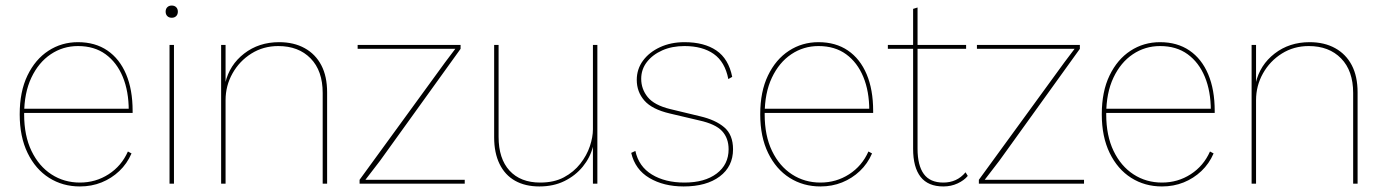

<svg xmlns="http://www.w3.org/2000/svg" viewBox="-20 -662 4992 692"><path d="M268 10Q206 10 157 -21Q108 -52 79.5 -110.5Q51 -169 51 -250Q51 -332 79 -390Q107 -448 154.5 -479Q202 -510 261 -510Q323 -510 367 -480Q411 -450 434.5 -394.5Q458 -339 458 -262Q458 -261 458 -259Q458 -257 458 -255H59V-270H451L444 -264Q444 -333 422.5 -385Q401 -437 360.5 -466.5Q320 -496 261 -496Q207 -496 163 -466.5Q119 -437 93 -382Q67 -327 67 -250Q67 -173 93.5 -118Q120 -63 165.5 -33.5Q211 -4 268 -4Q325 -4 371.5 -34Q418 -64 441 -116L454 -109Q438 -72 410 -45.5Q382 -19 346 -4.5Q310 10 268 10Z M607 -500V0H591V-500ZM599 -598Q589 -598 583 -604Q577 -610 577 -620Q577 -630 583 -636Q589 -642 599 -642Q609 -642 615 -636Q621 -630 621 -620Q621 -610 615 -604Q609 -598 599 -598Z M777 0V-500H793V-360L792 -363Q807 -428 860 -469Q913 -510 986 -510Q1039 -510 1078 -488.5Q1117 -467 1138 -427Q1159 -387 1159 -329V0H1143V-327Q1143 -407 1099.5 -451.5Q1056 -496 983 -496Q929 -496 886 -469Q843 -442 818 -397.5Q793 -353 793 -301V0Z M1276 0V-14L1584 -437L1621 -486H1558H1269V-500H1640V-486L1350 -83L1297 -14H1374H1655V0Z M1924 10Q1873 10 1836.5 -10.5Q1800 -31 1780.5 -71Q1761 -111 1761 -167V-500H1777V-169Q1777 -90 1816.5 -47Q1856 -4 1927 -4Q1977 -4 2012.5 -23Q2048 -42 2071.5 -72Q2095 -102 2106 -135Q2117 -168 2117 -196V-500H2133V0H2117V-133Q2107 -94 2080.5 -61.5Q2054 -29 2014.5 -9.5Q1975 10 1924 10Z M2444 10Q2372 10 2320.5 -20.5Q2269 -51 2255 -111L2270 -118Q2282 -62 2329.5 -33Q2377 -4 2447 -4Q2520 -4 2563 -36.5Q2606 -69 2606 -124Q2606 -164 2582.5 -189.5Q2559 -215 2500 -228L2394 -253Q2330 -268 2302.5 -299.5Q2275 -331 2275 -374Q2275 -413 2297.5 -443.5Q2320 -474 2359 -492Q2398 -510 2447 -510Q2518 -510 2562 -480Q2606 -450 2619 -385L2605 -377Q2593 -439 2552.5 -467.5Q2512 -496 2447 -496Q2402 -496 2367 -480.5Q2332 -465 2311.5 -438.5Q2291 -412 2291 -378Q2291 -341 2314.5 -312Q2338 -283 2395 -269L2503 -243Q2559 -230 2590.5 -203Q2622 -176 2622 -124Q2622 -62 2574 -26Q2526 10 2444 10Z M2937 10Q2875 10 2826 -21Q2777 -52 2748.5 -110.5Q2720 -169 2720 -250Q2720 -332 2748 -390Q2776 -448 2823.5 -479Q2871 -510 2930 -510Q2992 -510 3036 -480Q3080 -450 3103.5 -394.5Q3127 -339 3127 -262Q3127 -261 3127 -259Q3127 -257 3127 -255H2728V-270H3120L3113 -264Q3113 -333 3091.5 -385Q3070 -437 3029.5 -466.5Q2989 -496 2930 -496Q2876 -496 2832 -466.5Q2788 -437 2762 -382Q2736 -327 2736 -250Q2736 -173 2762.5 -118Q2789 -63 2834.5 -33.5Q2880 -4 2937 -4Q2994 -4 3040.5 -34Q3087 -64 3110 -116L3123 -109Q3107 -72 3079 -45.5Q3051 -19 3015 -4.5Q2979 10 2937 10Z M3287 -635V-126Q3287 -66 3309.5 -35Q3332 -4 3380 -4Q3404 -4 3424 -13Q3444 -22 3460 -41L3468 -28Q3455 -12 3431.5 -1Q3408 10 3380 10Q3325 10 3298 -24.5Q3271 -59 3271 -126V-630ZM3462 -500V-486H3180V-500Z M3508 0V-14L3816 -437L3853 -486H3790H3501V-500H3872V-486L3582 -83L3529 -14H3606H3887V0Z M4168 10Q4106 10 4057 -21Q4008 -52 3979.5 -110.5Q3951 -169 3951 -250Q3951 -332 3979 -390Q4007 -448 4054.5 -479Q4102 -510 4161 -510Q4223 -510 4267 -480Q4311 -450 4334.5 -394.5Q4358 -339 4358 -262Q4358 -261 4358 -259Q4358 -257 4358 -255H3959V-270H4351L4344 -264Q4344 -333 4322.5 -385Q4301 -437 4260.5 -466.5Q4220 -496 4161 -496Q4107 -496 4063 -466.5Q4019 -437 3993 -382Q3967 -327 3967 -250Q3967 -173 3993.5 -118Q4020 -63 4065.5 -33.5Q4111 -4 4168 -4Q4225 -4 4271.5 -34Q4318 -64 4341 -116L4354 -109Q4338 -72 4310 -45.5Q4282 -19 4246 -4.5Q4210 10 4168 10Z M4491 0V-500H4507V-360L4506 -363Q4521 -428 4574 -469Q4627 -510 4700 -510Q4753 -510 4792 -488.5Q4831 -467 4852 -427Q4873 -387 4873 -329V0H4857V-327Q4857 -407 4813.5 -451.5Q4770 -496 4697 -496Q4643 -496 4600 -469Q4557 -442 4532 -397.5Q4507 -353 4507 -301V0Z"/></svg>

Font: Kantumruy Pro Thin
Style: Regular
Weight: 250
Version: Version 1.002